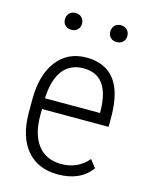

<svg xmlns="http://www.w3.org/2000/svg" viewBox="-111 -792 681 874"><g transform="rotate(15 229.0 -355.5)"><path d="M246.6 9.8Q153.3 9.8 100.6 -51.3Q47.9 -112.3 46.9 -225.1V-289.6Q46.9 -405.8 97.7 -471.9Q148.4 -538.1 237.3 -538.1Q323.2 -538.1 368.4 -481.9Q413.6 -425.8 414.6 -310.1V-259.3H100.6V-229.5Q100.6 -138.7 139.4 -89.4Q178.2 -40 249 -40Q327.1 -40 375.5 -97.2L403.8 -61Q352.1 9.8 246.6 9.8ZM237.3 -487.3Q173.3 -487.3 138.9 -442.1Q104.5 -397 101.1 -310.1H360.4V-324.2Q356.4 -487.3 237.3 -487.3ZM95.7 -681.2Q95.7 -698.2 106.4 -709.7Q117.2 -721.2 135.7 -721.2Q154.3 -721.2 165.3 -709.7Q176.3 -698.2 176.3 -681.2Q176.3 -664.6 165.3 -653.3Q154.3 -642.1 135.7 -642.1Q117.2 -642.1 106.4 -653.3Q95.7 -664.6 95.7 -681.2ZM309.6 -680.7Q309.6 -697.8 320.3 -709.2Q331.1 -720.7 349.6 -720.7Q368.2 -720.7 379.2 -709.2Q390.1 -697.8 390.1 -680.7Q390.1 -664.1 379.2 -652.8Q368.2 -641.6 349.6 -641.6Q331.1 -641.6 320.3 -652.8Q309.6 -664.1 309.6 -680.7Z"/></g></svg>

Font: TypoPRO Roboto
Style: Regular
Weight: 300
Designer: Google
Version: Version 2.136; 2016